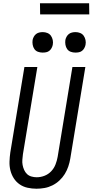

<svg xmlns="http://www.w3.org/2000/svg" viewBox="-20 -1144 565 1172"><path d="M203 8Q175 8 148 2Q121 -4 99.5 -19Q78 -34 64 -56Q50 -78 43.5 -104Q37 -130 38 -158Q39 -186 43 -214L129 -735H208L120 -203Q118 -186 116.5 -169.5Q115 -153 118 -137Q121 -121 127.5 -106.5Q134 -92 145 -81.5Q156 -71 172 -66.5Q188 -62 204 -62Q228 -62 251.5 -71Q275 -80 292.5 -98.5Q310 -117 319 -140.5Q328 -164 332 -187L422 -735H501L409 -176Q405 -152 397 -128Q389 -104 375.5 -82Q362 -60 342.5 -42Q323 -24 300 -12.5Q277 -1 252 3.5Q227 8 203 8ZM440 -823Q425 -823 411.5 -828Q398 -833 390 -844.5Q382 -856 379.5 -870.5Q377 -885 379 -900Q381 -910 386.5 -920Q392 -930 400.5 -936.5Q409 -943 419.5 -945.5Q430 -948 441 -948Q456 -948 469.5 -942.5Q483 -937 491 -925.5Q499 -914 502 -899.5Q505 -885 502 -870Q500 -860 494.5 -850Q489 -840 480.5 -833.5Q472 -827 461.5 -825Q451 -823 440 -823ZM240 -823Q225 -823 211.5 -828Q198 -833 190 -844.5Q182 -856 179.5 -870.5Q177 -885 179 -900Q181 -910 186.5 -920Q192 -930 200.5 -936.5Q209 -943 219.5 -945.5Q230 -948 241 -948Q256 -948 269.5 -942.5Q283 -937 291 -925.5Q299 -914 302 -899.5Q305 -885 302 -870Q300 -860 294.5 -850Q289 -840 280.5 -833.5Q272 -827 261.5 -825Q251 -823 240 -823ZM225 -1056 224 -1124H524L525 -1056Z"/></svg>

Font: Iosevka Curly
Style: Italic
Weight: 400
Italic angle: -9°
Monospace: yes
Designer: Belleve Invis
Foundry: Belleve Invis
Version: Version 22.1.2; ttfautohint (v1.8.4)